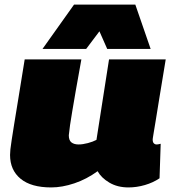

<svg xmlns="http://www.w3.org/2000/svg" viewBox="-20 -810 758 840"><path d="M204 10Q116 10 70 -28Q24 -66 24 -132Q24 -143 25.5 -157Q27 -171 31 -197Q35 -223 42 -267Q49 -311 60.5 -380Q72 -449 88 -550H336Q321 -468 311.5 -413Q302 -358 296 -322.5Q290 -287 286.5 -263Q283 -239 281 -218Q281 -196 292.5 -187Q304 -178 324 -178Q342 -178 364.5 -184Q387 -190 402 -198L457 -550H705Q688 -448 677.5 -383Q667 -318 661 -281Q655 -244 652 -227Q649 -210 648.5 -205Q648 -200 648 -199Q648 -188 653 -183Q658 -178 665 -178Q667 -178 671.5 -178.5Q676 -179 683 -181L678 -30Q650 -11 614 -0.5Q578 10 542 10Q494 10 458.5 -11Q423 -32 407 -61Q359 -26 305.5 -8Q252 10 204 10ZM166 -596 304 -790H572L639 -596H449L415 -673L357 -596Z"/></svg>

Font: Georama Expanded Black
Style: Italic
Weight: 900
Width: 7
Italic angle: -9°
Designer: Jean-Baptiste Levee
Foundry: Production Type
Version: Version 1.000